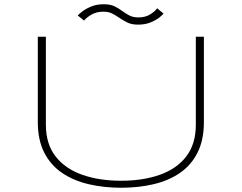

<svg xmlns="http://www.w3.org/2000/svg" viewBox="-20 -873 1140 904"><path d="M550 11Q468.5 11 397.2 -5.8Q326 -22.5 272.2 -59Q218.5 -95.5 188.2 -154.8Q158 -214 158 -299V-700H196V-286Q196 -195 241.8 -136.5Q287.5 -78 367.5 -50Q447.5 -22 550 -22Q653 -22 732.5 -50Q812 -78 857 -136.5Q902 -195 902 -286V-700H940V-299Q940 -214 910.2 -154.8Q880.5 -95.5 827.5 -59Q774.5 -22.5 703.5 -5.8Q632.5 11 550 11ZM629.5 -757Q599 -757 578 -767.8Q557 -778.5 539 -791Q523.5 -801.5 507 -809.8Q490.5 -818 466.5 -818Q434 -818 410 -803.8Q386 -789.5 376 -776L346 -800Q350.5 -805.5 366.5 -818.2Q382.5 -831 408.5 -842Q434.5 -853 469 -853Q499.5 -853 519.5 -843.2Q539.5 -833.5 556 -821Q572 -809 589.5 -800Q607 -791 632 -791Q664.5 -791 687.5 -805.5Q710.5 -820 720 -834L750 -809Q746.5 -804 731 -791.2Q715.5 -778.5 689.8 -767.8Q664 -757 629.5 -757Z"/></svg>

Font: Trispace Expanded Thin
Style: Regular
Weight: 100
Width: 7
Designer: Tyler Finck
Foundry: Etcetera Type Company
Version: Version 1.210; ttfautohint (v1.8.3)